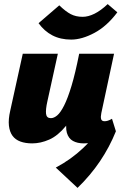

<svg xmlns="http://www.w3.org/2000/svg" viewBox="-20 -689 610 936"><path d="M358 227 252 128Q327 88 385.5 32.5Q444 -23 492 -87L545 -49Q514 28 467.5 97Q421 166 358 227ZM137 10Q104 10 79.5 1Q55 -8 41 -27Q27 -46 23.5 -76.5Q20 -107 30 -150L91 -427H262L211 -195Q202 -155 204.5 -134Q207 -113 228 -113Q243 -113 259 -126.5Q275 -140 292.5 -174.5Q310 -209 328.5 -270Q347 -331 366 -427H434Q408 -293 374 -207.5Q340 -122 301 -74.5Q262 -27 220 -8.5Q178 10 137 10ZM389 10Q357 10 335.5 -2Q314 -14 306 -41.5Q298 -69 308 -117L371 -427H536L474 -138Q470 -119 473 -108.5Q476 -98 490 -98Q497 -98 505.5 -100.5Q514 -103 526 -110L545 -49Q511 -19 469.5 -4.5Q428 10 389 10ZM327 -496Q275 -496 235.5 -516.5Q196 -537 168 -576L269 -663Q300 -633 325 -620Q350 -607 383 -607Q410 -607 440.5 -622Q471 -637 505 -669L552 -629Q501 -561 440 -528.5Q379 -496 327 -496Z"/></svg>

Font: Ysabeau Infant Black
Style: Italic
Weight: 900
Italic angle: -12°
Designer: Christian Thalmann (Catharsis Fonts)
Version: Version 2.001;gftools[0.9.30]; featfreeze: ss01,ss02,lnum